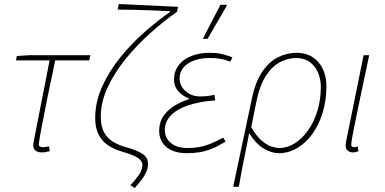

<svg xmlns="http://www.w3.org/2000/svg" viewBox="-20 -754 1924 960"><path d="M188 8Q169 8 157.5 -1Q146 -10 146 -28Q146 -33 147.5 -40Q149 -47 150 -54L228 -452H60L64 -474L128 -478H432L426 -452H256Q232 -339 213.5 -247.5Q195 -156 184.5 -99Q174 -42 174 -32Q174 -25 179.5 -21.5Q185 -18 194 -18Q202 -18 209.5 -19.5Q217 -21 225 -22L229 2Q215 5 207 6.5Q199 8 188 8Z M654 186 632 172Q657 146 674.5 120.5Q692 95 692 70Q692 52 672 37Q652 22 590 4Q549 -8 519 -28.5Q489 -49 472.5 -82Q456 -115 456 -164Q456 -244 490.5 -320.5Q525 -397 581 -466.5Q637 -536 702.5 -593.5Q768 -651 830 -694V-698Q791 -700 743 -702Q695 -704 648.5 -705Q602 -706 568 -706L574 -734L870 -720L865 -695Q798 -648 731 -588Q664 -528 608 -459Q552 -390 518 -317Q484 -244 484 -170Q484 -122 500.5 -92Q517 -62 545.5 -45Q574 -28 610 -18Q664 -3 692 15Q720 33 720 66Q720 88 710 109Q700 130 684.5 149.5Q669 169 654 186Z M914 12Q870 12 839 -2Q808 -16 792 -41Q776 -66 776 -98Q776 -145 799 -176.5Q822 -208 856 -227.5Q890 -247 924 -258V-262Q894 -273 872 -297.5Q850 -322 850 -356Q850 -397 872.5 -427Q895 -457 935.5 -473.5Q976 -490 1030 -490Q1062 -490 1086 -484.5Q1110 -479 1142 -468L1132 -446Q1101 -457 1079 -460.5Q1057 -464 1028 -464Q987 -464 953 -452.5Q919 -441 898.5 -418Q878 -395 878 -362Q878 -325 907.5 -298.5Q937 -272 980 -272Q1000 -272 1015 -273.5Q1030 -275 1052 -280L1056 -252Q973 -246 917 -226Q861 -206 832.5 -175Q804 -144 804 -104Q804 -64 834.5 -39Q865 -14 916 -14Q949 -14 975 -18.5Q1001 -23 1029.5 -34Q1058 -45 1096 -66L1108 -46Q1070 -23 1039.5 -10.5Q1009 2 979.5 7Q950 12 914 12ZM994 -560 1082 -730H1112L1114 -726L1018 -560Z M1146 180 1240 -264Q1257 -345 1291 -395Q1325 -445 1369.5 -467.5Q1414 -490 1462 -490Q1532 -490 1572 -443Q1612 -396 1612 -324Q1612 -251 1593 -189.5Q1574 -128 1540.5 -82.5Q1507 -37 1464 -12.5Q1421 12 1374 12Q1339 12 1300 -10.5Q1261 -33 1226 -88Q1216 -36 1207.5 5Q1199 46 1191 87Q1183 128 1174 180ZM1376 -14Q1417 -14 1454 -37.5Q1491 -61 1520.5 -102.5Q1550 -144 1567 -199.5Q1584 -255 1584 -318Q1584 -381 1551 -422.5Q1518 -464 1460 -464Q1419 -464 1379.5 -443Q1340 -422 1309 -374Q1278 -326 1262 -246L1236 -118Q1261 -75 1286.5 -52.5Q1312 -30 1335.5 -22Q1359 -14 1376 -14Z M1744 8Q1729 8 1718.5 -1Q1708 -10 1708 -28Q1708 -33 1709.5 -40Q1711 -47 1712 -54L1798 -478H1826Q1801 -360 1780.5 -263Q1760 -166 1748 -104.5Q1736 -43 1736 -32Q1736 -25 1740 -21.5Q1744 -18 1751 -18Q1754 -18 1757.5 -18.5Q1761 -19 1768 -22L1772 2Q1765 5 1758.5 6.5Q1752 8 1744 8Z"/></svg>

Font: Source Sans 3 ExtraLight
Style: Italic
Weight: 250
Italic angle: -11°
Designer: Paul D. Hunt
Foundry: Adobe
Version: Version 3.046;hotconv 1.0.118;makeotfexe 2.5.65603